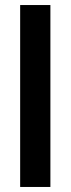

<svg xmlns="http://www.w3.org/2000/svg" viewBox="-20 -669 280 762"><path d="M60 -649H180V73H60Z"/></svg>

Font: Smooch Sans Black
Style: Regular
Weight: 900
Designer: Robert E. Leuschke
Foundry: Robert E. Leuschke
Version: Version 1.010; ttfautohint (v1.8.3)